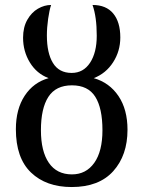

<svg xmlns="http://www.w3.org/2000/svg" viewBox="-20 -744 579 774"><path d="M44 -223Q44 -304 79.5 -358Q115 -412 176 -429Q128 -447 100.5 -492Q73 -537 73 -592Q73 -634 90 -664Q107 -694 133 -709Q159 -724 186 -724Q179 -703 174 -668Q169 -633 169 -601Q169 -530 193.5 -490Q218 -450 269 -450Q316 -450 343 -491Q370 -532 370 -600Q370 -676 353 -724Q408 -724 436.5 -689.5Q465 -655 465 -593Q465 -538 436 -493Q407 -448 358 -429Q421 -411 457.5 -357Q494 -303 494 -221Q494 -118 436.5 -54Q379 10 269 10Q166 10 105 -48.5Q44 -107 44 -223ZM393 -219Q393 -308 364 -354Q335 -400 270 -400Q205 -400 175 -353.5Q145 -307 145 -219Q145 -134 177 -87.5Q209 -41 270 -41Q327 -41 360 -87.5Q393 -134 393 -219Z"/></svg>

Font: Noto Serif Cond
Style: Regular
Weight: 400
Width: 3
Designer: Monotype Design Team
Foundry: Monotype Imaging Inc.
Version: Version 1.001